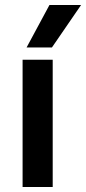

<svg xmlns="http://www.w3.org/2000/svg" viewBox="-20 -745 343 765"><path d="M190 0H70V-507H190ZM187 -556H86L177 -725H303Z"/></svg>

Font: Hind Madurai SemiBold
Style: Regular
Weight: 600
Designer: Jyotish Sonowal
Foundry: Indian Type Foundry
Version: Version 1.001;PS 1.0;hotconv 1.0.86;makeotf.lib2.5.63406; tt